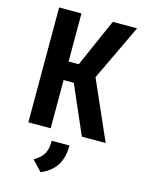

<svg xmlns="http://www.w3.org/2000/svg" viewBox="-140 -782 853 1130"><g transform="rotate(15 287.0 -217.5)"><path d="M76 0H212V-294H274L402 0H547L389 -359L551 -700H403L274 -407H212V-700H76ZM162 202 221 265C310 228 345 162 345 69H237C237 134 220 169 162 202Z"/></g></svg>

Font: Finlandica SemiBold
Style: Regular
Weight: 600
Designer: Niklas Ekholm, Juho Hiilivirta, Jaakko Suomalainen
Foundry: Helsinki Type Studio
Version: Version 2.000;Glyphs 3.2 (3202)